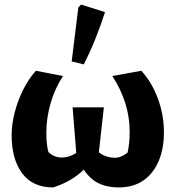

<svg xmlns="http://www.w3.org/2000/svg" viewBox="-20 -810 769 841"><path d="M213 11Q123 11 77 -51Q31 -113 31 -217Q31 -266 44.5 -318Q58 -370 81.5 -417Q105 -464 137 -500L256 -477Q221 -424 202 -359Q183 -294 183 -229Q183 -198 185.5 -178.5Q188 -159 192 -144Q217 -120 251 -120Q283 -120 314 -140L298 -340H435L413 -143Q429 -130 447.5 -124.5Q466 -119 483 -119Q511 -119 539 -142Q543 -160 545.5 -182.5Q548 -205 548 -233Q548 -360 472 -477L599 -500Q645 -450 671.5 -378.5Q698 -307 698 -230Q698 -159 675 -104.5Q652 -50 608 -19.5Q564 11 500 11Q449 11 411.5 -7.5Q374 -26 347 -67Q294 -15 213 11ZM347 -528 294 -541 323 -777 335 -790 440 -757Q421 -698 398 -640.5Q375 -583 347 -528Z"/></svg>

Font: Piazzolla
Style: Bold
Weight: 700
Designer: Juan Pablo del Peral
Foundry: Huerta Tipografica
Version: Version 1.330